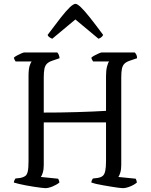

<svg xmlns="http://www.w3.org/2000/svg" viewBox="-20 -976 783 996"><path d="M215 0Q209 0 193.5 -2Q178 -4 157.5 -7Q137 -10 116 -14Q95 -18 78 -22Q61 -26 52 -29Q52 -35 55 -41Q58 -47 60 -50L86 -53Q101 -56 110.5 -62.5Q120 -69 124 -86.5Q128 -104 128 -140V-582Q128 -618 134 -635.5Q140 -653 144 -657H61Q59 -661 56.5 -664.5Q54 -668 52 -677Q57 -682 68 -688Q79 -694 90.5 -699Q102 -704 107 -704H277Q281 -700 284.5 -692.5Q288 -685 289 -674L251 -661Q233 -655 223.5 -645.5Q214 -636 210.5 -619.5Q207 -603 207 -574V-392Q246 -392 290.5 -392.5Q335 -393 379 -394.5Q423 -396 462 -397.5Q501 -399 530 -401V-582Q530 -612 535.5 -632Q541 -652 546 -657H463Q461 -661 458 -665.5Q455 -670 454 -677Q459 -682 470 -688Q481 -694 492.5 -699Q504 -704 508 -704H679Q683 -700 687 -693Q691 -686 691 -674L653 -661Q635 -655 625.5 -645.5Q616 -636 612.5 -619.5Q609 -603 609 -574V-120Q609 -97 604 -80.5Q599 -64 594 -58L684 -49Q685 -47 687 -42Q689 -37 690 -29Q676 -17 654.5 -8.5Q633 0 617 0Q611 0 594.5 -2Q578 -4 558 -7.5Q538 -11 516.5 -14.5Q495 -18 478.5 -22Q462 -26 454 -29Q454 -36 457 -42Q460 -48 462 -50L487 -53Q504 -56 513 -63.5Q522 -71 526 -89.5Q530 -108 530 -140V-341H207V-120Q207 -97 202 -80.5Q197 -64 192 -58L281 -49Q283 -47 285.5 -40.5Q288 -34 288 -29Q273 -17 252 -8.5Q231 0 215 0ZM251 -775Q242 -779 235.5 -783.5Q229 -788 227 -795Q268 -850 296 -885.5Q324 -921 342.5 -938.5Q361 -956 372 -956Q381 -956 399.5 -938.5Q418 -921 446.5 -885Q475 -849 515 -795Q513 -790 507.5 -784.5Q502 -779 491 -775L371 -875Z"/></svg>

Font: Texturina 12pt ExtraLight
Style: Regular
Weight: 250
Designer: Guillermo Torres Carreño
Foundry: Omnibus-Type
Version: Version 1.002